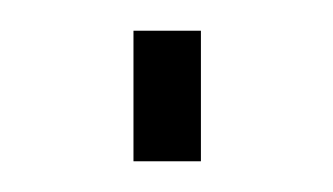

<svg xmlns="http://www.w3.org/2000/svg" viewBox="-20 -105 217 125"><path d="M66.9 0V-85H110.8V0Z"/></svg>

Font: Rawline Light
Style: Regular
Weight: 300
Designer: Matt McInerney, Pablo Impallari, Rodrigo Fuenzalida
Foundry: Matt McInerney, Pablo Impallari, Rodrigo Fuenzalida
Version: Version 4.020;PS 004.020;hotconv 1.0.88;makeotf.lib2.5.64775